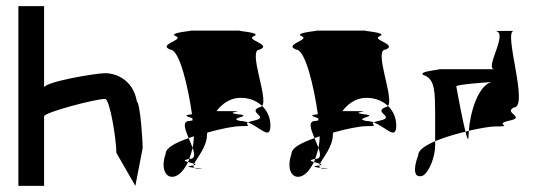

<svg xmlns="http://www.w3.org/2000/svg" viewBox="-20 -795 1752 627"><path d="M40 -188H124V-415C124 -428 292 -472 323 -472C339 -472 360 -338 360 -296L422 -188L446 -312C446 -330 439 -452 427 -464C415 -532 362 -556 323 -556C291 -556 124 -527 124 -509V-775H40Z M521 -293C503 -242 523 -208 554 -220C569 -226 583 -243 594 -266C583 -269 576 -272 598 -276C602 -287 606 -299 609 -312C605 -322 601 -333 596 -344C553 -329 521 -312 521 -293ZM536 -633C567 -633 595 -507 607 -422C572 -418 596 -414 608 -409C608 -407 609 -404 609 -402C607 -401 603 -401 599 -400C574 -400 584 -373 596 -344C602 -346 607 -348 613 -350C613 -337 611 -324 609 -312C616 -292 618 -276 599 -276H598C597 -272 596 -269 594 -266C600 -264 609 -262 614 -260C623 -280 656 -315 656 -356C656 -358 657 -360 657 -362C702 -375 746 -383 765 -383C813 -383 776 -387 790 -395C782 -398 773 -400 765 -400C718 -409 814 -416 756 -422C706 -429 794 -432 736 -432H687C705 -456 729 -472 756 -475C787 -478 816 -468 836 -449C857 -475 788 -633 828 -633C870 -650 779 -665 809 -677C840 -689 740 -695 765 -695H599C624 -695 524 -689 554 -677C584 -665 493 -650 536 -633ZM607 -254C585 -251 599 -249 615 -247C612 -249 611 -252 612 -255C611 -255 609 -254 607 -254ZM612 -255C622 -257 620 -258 614 -260C613 -258 612 -257 612 -255ZM615 -247C618 -245 622 -244 630 -244C653 -244 633 -245 615 -247ZM790 -395C831 -379 863 -335 863 -386C863 -410 853 -433 836 -449C834 -447 831 -445 828 -445C785 -428 864 -413 809 -401C799 -399 793 -397 790 -395Z M932 -293C914 -242 934 -208 965 -220C980 -226 994 -243 1005 -266C994 -269 987 -272 1009 -276C1013 -287 1017 -299 1020 -312C1016 -322 1012 -333 1007 -344C964 -329 932 -312 932 -293ZM947 -633C978 -633 1006 -507 1018 -422C983 -418 1007 -414 1019 -409C1019 -407 1020 -404 1020 -402C1018 -401 1014 -401 1010 -400C985 -400 995 -373 1007 -344C1013 -346 1018 -348 1024 -350C1024 -337 1022 -324 1020 -312C1027 -292 1029 -276 1010 -276H1009C1008 -272 1007 -269 1005 -266C1011 -264 1020 -262 1025 -260C1034 -280 1067 -315 1067 -356C1067 -358 1068 -360 1068 -362C1113 -375 1157 -383 1176 -383C1224 -383 1187 -387 1201 -395C1193 -398 1184 -400 1176 -400C1129 -409 1225 -416 1167 -422C1117 -429 1205 -432 1147 -432H1098C1116 -456 1140 -472 1167 -475C1198 -478 1227 -468 1247 -449C1268 -475 1199 -633 1239 -633C1281 -650 1190 -665 1220 -677C1251 -689 1151 -695 1176 -695H1010C1035 -695 935 -689 965 -677C995 -665 904 -650 947 -633ZM1018 -254C996 -251 1010 -249 1026 -247C1023 -249 1022 -252 1023 -255C1022 -255 1020 -254 1018 -254ZM1023 -255C1033 -257 1031 -258 1025 -260C1024 -258 1023 -257 1023 -255ZM1026 -247C1029 -245 1033 -244 1041 -244C1064 -244 1044 -245 1026 -247ZM1201 -395C1242 -379 1274 -335 1274 -386C1274 -410 1264 -433 1247 -449C1245 -447 1242 -445 1239 -445C1196 -428 1275 -413 1220 -401C1210 -399 1204 -397 1201 -395Z M1346 -289C1328 -241 1332 -210 1362 -222C1383 -235 1401 -286 1401 -318V-334C1369 -320 1346 -305 1346 -289ZM1363 -550C1402 -538 1400 -490 1401 -430V-334C1430 -346 1466 -357 1500 -365C1491 -402 1477 -473 1470 -514C1491 -521 1557 -525 1585 -527C1541 -516 1515 -426 1511 -368C1550 -377 1583 -382 1595 -382C1664 -382 1591 -388 1639 -400C1703 -412 1622 -426 1658 -444C1709 -444 1622 -694 1658 -694H1595C1646 -694 1559 -569 1595 -569H1408C1442 -569 1339 -563 1363 -550ZM1464 -509C1463 -510 1463 -511 1464 -512ZM1500 -365C1506 -341 1510 -332 1510 -352C1510 -357 1511 -362 1511 -368C1507 -367 1504 -366 1500 -365Z"/></svg>

Font: bitstorm
Style: excn
Weight: 400
Version: Version 0.2